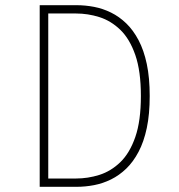

<svg xmlns="http://www.w3.org/2000/svg" viewBox="-20 -720 690 740"><path d="M133 0V-700H275Q309 -700 342.8 -693.5Q376.5 -687 408 -671.5Q439.5 -656 466.5 -630Q493.5 -604 514 -565.2Q534.5 -526.5 545.8 -473.2Q557 -420 557 -350Q557 -280 545.8 -226.8Q534.5 -173.5 514 -134.8Q493.5 -96 466.5 -70Q439.5 -44 408 -28.5Q376.5 -13 342.8 -6.5Q309 0 275 0ZM166 -32H273Q319 -32 363.2 -46Q407.5 -60 443.8 -95Q480 -130 501.5 -192Q523 -254 523 -350Q523 -446 501.5 -508Q480 -570 443.8 -605Q407.5 -640 363.2 -654Q319 -668 273 -668H166Z"/></svg>

Font: Trispace Thin Thin
Style: Regular
Weight: 250
Version: Version 1.210